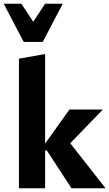

<svg xmlns="http://www.w3.org/2000/svg" viewBox="-35 -1014 588 1034"><path d="M350 0 217 -204H201V-231L339 -424H517V-422L295 -193L306 -290L532 -2V0ZM67 0V-698L208 -723V0ZM93 -788 120 -860 208 -994H303L195 -788ZM93 -788 -15 -994H80L169 -859L195 -788Z"/></svg>

Font: Ysabeau Infant ExtraBold
Style: Regular
Weight: 800
Designer: Christian Thalmann (Catharsis Fonts)
Version: Version 2.001;gftools[0.9.30]; featfreeze: ss01,ss02,lnum